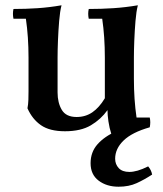

<svg xmlns="http://www.w3.org/2000/svg" viewBox="-20 -482 619 727"><path d="M377 -110 387 -65Q362 -30 324 -7.5Q286 15 226 15Q168 15 135 -8Q102 -31 84 -72Q87 -87 87.5 -104.5Q88 -122 88 -137V-264Q88 -343 78 -411H31Q27 -430 31 -448Q78 -448 122.5 -451Q167 -454 213 -462Q207 -439 204 -402.5Q201 -366 199.5 -328.5Q198 -291 198 -264V-132Q198 -93 214 -66Q230 -39 270 -39Q304 -39 330 -57Q356 -75 377 -110ZM547 -37Q551 -19 547 0Q502 0 466.5 4.5Q431 9 402 27Q394 2 390.5 -22.5Q387 -47 387 -65L377 -110V-264Q377 -343 367 -411H316Q312 -430 316 -448Q363 -448 409 -451Q455 -454 502 -462Q496 -439 493 -402.5Q490 -366 488.5 -328.5Q487 -291 487 -264V-184Q487 -105 497 -37ZM429 225Q384 225 353.5 202Q323 179 323 136Q323 94 349 64.5Q375 35 421 14.5Q467 -6 528 -21L547 0Q480 19 448 50Q416 81 416 119Q416 140 429.5 154.5Q443 169 470 169Q484 169 501.5 164Q519 159 541 148Q553 162 556 179Q527 198 497.5 211.5Q468 225 429 225Z"/></svg>

Font: Poltawski Nowy Medium
Style: Regular
Weight: 500
Version: Version 1.001;gftools[0.9.25]